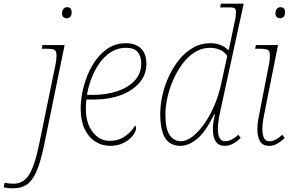

<svg xmlns="http://www.w3.org/2000/svg" viewBox="-160 -780 1586 1040"><path d="M201 -681Q191 -681 183.5 -687.5Q176 -694 176 -707Q176 -722 183.5 -731.5Q191 -741 203 -741Q228 -741 228 -714Q228 -696 220 -688.5Q212 -681 201 -681ZM-89 240Q-106 240 -118 238.5Q-130 237 -140 235L-135 210Q-113 215 -87 215Q-35 215 -4.5 169.5Q26 124 50 11L141 -432Q143 -441 144.5 -453.5Q146 -466 146 -479Q146 -503 135.5 -509.5Q125 -516 87 -516H66L70 -536H190L78 11Q59 100 37 150Q15 200 -15 220Q-45 240 -89 240Z M436 10Q393 10 356.5 -13Q320 -36 298.5 -81Q277 -126 277 -191Q277 -248 293 -310Q309 -372 340 -425.5Q371 -479 416.5 -512.5Q462 -546 522 -546Q575 -546 604 -517Q633 -488 633 -435Q633 -375 595 -331.5Q557 -288 493.5 -264.5Q430 -241 353 -241H308Q307 -236 306 -220Q305 -204 305 -191Q305 -112 342.5 -64.5Q380 -17 434 -17Q481 -17 516 -41Q551 -65 572 -100Q577 -97 577 -87Q577 -68 559.5 -45.5Q542 -23 510.5 -6.5Q479 10 436 10ZM343 -266Q416 -266 475.5 -286Q535 -306 570 -344Q605 -382 605 -437Q605 -475 586 -498Q567 -521 523 -521Q467 -521 423 -485Q379 -449 350.5 -390.5Q322 -332 311 -266Z M819 10Q761 10 734.5 -32.5Q708 -75 708 -163Q708 -210 719.5 -262.5Q731 -315 754 -365Q777 -415 810 -456Q843 -497 885.5 -521.5Q928 -546 980 -546Q1011 -546 1036 -535.5Q1061 -525 1078 -507Q1083 -529 1088 -550.5Q1093 -572 1097 -594L1110 -656Q1115 -676 1116.5 -690.5Q1118 -705 1118 -717Q1118 -729 1112 -734.5Q1106 -740 1078 -740H1032L1037 -760H1160L1038 -200Q1031 -170 1025.5 -138.5Q1020 -107 1020 -83Q1020 -52 1029 -33.5Q1038 -15 1060 -15Q1093 -15 1131 -50L1144 -33Q1124 -14 1103 -2Q1082 10 1056 10Q993 10 993 -83Q993 -101 996.5 -121.5Q1000 -142 1004 -161H1000Q953 -64 906.5 -27Q860 10 819 10ZM820 -15Q850 -15 882.5 -40Q915 -65 945.5 -108Q976 -151 999.5 -205Q1023 -259 1036 -317L1071 -477Q1057 -499 1032 -510Q1007 -521 978 -521Q932 -521 894.5 -497Q857 -473 827.5 -433Q798 -393 777.5 -345.5Q757 -298 746.5 -250Q736 -202 736 -162Q736 -80 759.5 -47.5Q783 -15 820 -15Z M1357 -681Q1347 -681 1339.5 -687.5Q1332 -694 1332 -707Q1332 -722 1339.5 -731.5Q1347 -741 1359 -741Q1384 -741 1384 -714Q1384 -696 1376 -688.5Q1368 -681 1357 -681ZM1296 10Q1234 10 1234 -83Q1234 -106 1239.5 -136.5Q1245 -167 1252 -201L1297 -432Q1299 -441 1300.5 -453.5Q1302 -466 1302 -479Q1302 -503 1291.5 -509.5Q1281 -516 1243 -516H1222L1226 -536H1346L1279 -201Q1273 -172 1267 -139.5Q1261 -107 1261 -83Q1261 -52 1269.5 -33.5Q1278 -15 1300 -15Q1317 -15 1332.5 -23Q1348 -31 1369 -50L1382 -32Q1361 -13 1341.5 -1.5Q1322 10 1296 10Z"/></svg>

Font: Noto Serif Thin
Style: Italic
Weight: 100
Italic angle: -12°
Designer: Monotype Design Team
Foundry: Monotype Imaging Inc.
Version: Version 2.014; ttfautohint (v1.8.4.7-5d5b)